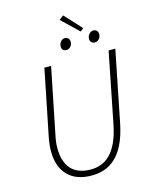

<svg xmlns="http://www.w3.org/2000/svg" viewBox="-135 -1008 869 1106"><g transform="rotate(-15 299.5 -455.0)"><path d="M272 12C377 12 468 -43 507 -234L592 -659H552L469 -241C436 -73 361 -23 276 -23C173 -23 121 -84 121 -191C121 -215 124 -241 131 -272L209 -659H169L90 -267C84 -235 81 -210 81 -183C81 -58 152 12 272 12ZM319 -724C337 -724 354 -741 354 -763C354 -782 343 -793 326 -793C308 -793 291 -775 291 -752C291 -735 302 -724 319 -724ZM489 -724C507 -724 524 -741 524 -763C524 -782 513 -793 496 -793C478 -793 460 -775 460 -752C460 -735 472 -724 489 -724ZM425 -806 444 -821 351 -922 325 -902Z"/></g></svg>

Font: Source Sans Pro Light
Style: Italic
Weight: 300
Italic angle: -11°
Designer: Paul D. Hunt
Foundry: Adobe Systems Incorporated
Version: Version 3.006;hotconv 1.0.111;makeotfexe 2.5.65597